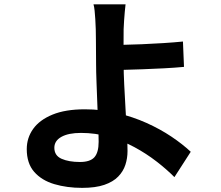

<svg xmlns="http://www.w3.org/2000/svg" viewBox="-20 -822 1040 902"><path d="M569.9 -801.8Q568.2 -787.7 566.3 -767.6Q564.4 -747.4 563 -725.8Q561.6 -704.2 560.8 -684.7Q560 -648.8 560.4 -606.8Q560.8 -564.8 560.8 -522Q560.8 -480.4 563.6 -423.8Q566.4 -367.1 569.9 -307.1Q573.5 -247.2 576.3 -195.5Q579.1 -143.9 579.1 -112.3Q579.1 -78.8 569.1 -47.9Q559.1 -17 535.3 7.5Q511.5 32.1 470.1 46.4Q428.7 60.6 366 60.6Q294.5 60.6 235.3 43.1Q176 25.6 140.8 -14.4Q105.7 -54.4 105.7 -121.5Q105.7 -174.3 135.8 -216.5Q165.9 -258.6 226.7 -283.6Q287.4 -308.5 378.6 -308.5Q457.1 -308.5 530.4 -291Q603.7 -273.4 668.2 -244.5Q732.7 -215.5 785.4 -180.1Q838.1 -144.6 876.1 -109L799.4 10.1Q762.4 -27.1 714.8 -63.8Q667.3 -100.6 611 -131Q554.6 -161.4 491.4 -179.5Q428.1 -197.6 360.4 -197.6Q301.6 -197.6 268.5 -179.1Q235.3 -160.6 235.3 -127.7Q235.3 -91.1 269.3 -76Q303.3 -61 355.5 -61Q403.5 -61 423.5 -83.3Q443.4 -105.7 443.4 -155.8Q443.4 -181.7 441.4 -228.2Q439.4 -274.7 437.4 -329.4Q435.4 -384 433.4 -435.2Q431.4 -486.5 431.4 -522Q431.4 -552.3 431 -581.3Q430.6 -610.3 430.6 -637Q430.6 -663.7 429.9 -684.7Q429.1 -709.9 427.7 -731.9Q426.3 -753.8 424.5 -771.7Q422.7 -789.5 419.2 -801.8ZM493 -610.8Q515 -610.8 556 -611.4Q597 -612 646.5 -614.2Q696 -616.3 746.7 -619.5Q797.4 -622.7 839.5 -626.9L844.4 -507.8Q802.3 -503.8 750.9 -501.1Q699.6 -498.3 649.7 -496.6Q599.8 -494.9 558.3 -493.8Q516.8 -492.7 493.8 -492.7Z"/></svg>

Font: Noto Sans SC Thin
Style: Regular
Weight: 100
Designer: Ryoko NISHIZUKA 西塚涼子 (kana, bopomofo & ideographs); Paul D. Hunt (Latin, Greek & Cyrillic); Sandoll Communications 산돌커뮤니
Foundry: Adobe
Version: Version 2.004-H2;hotconv 1.0.118;makeotfexe 2.5.65603